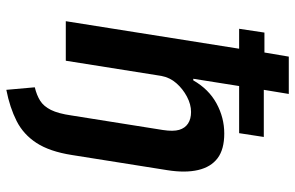

<svg xmlns="http://www.w3.org/2000/svg" viewBox="-183 -562 933 607"><g transform="rotate(90 283.5 -258.5)"><path d="M264 188 256 98Q281 92 298.5 81Q316 70 327.5 47Q339 24 345 -18L391 -307Q396 -340 390.5 -358.5Q385 -377 370.5 -386.5Q356 -396 334 -396Q310 -396 285.5 -383Q261 -370 243 -349.5Q225 -329 220 -302L172 0H47L134 -548H71L83 -628H146L159 -705H277L264 -626H413L401 -548H252L229 -403H234Q262 -452 307 -476.5Q352 -501 402 -501Q452 -501 480 -480Q508 -459 517.5 -418.5Q527 -378 518 -321L470 -19Q459 51 432 92.5Q405 134 362.5 155.5Q320 177 264 188Z"/></g></svg>

Font: Nunito Sans 7pt Condensed
Style: Bold Italic
Weight: 700
Width: 3
Italic angle: -9°
Designer: Vernon Adams
Foundry: Vernon Adams
Version: Version 3.101;gftools[0.9.27]